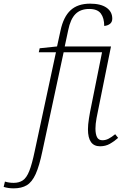

<svg xmlns="http://www.w3.org/2000/svg" viewBox="-155 -790 685 1050"><path d="M-80 240Q-111 240 -135 232L-128 203Q-106 210 -80 210Q-51 210 -30.5 196.5Q-10 183 5 145.5Q20 108 35 36L151 -504H57L62 -526L157 -536L176 -623Q192 -698 231 -734Q270 -770 338 -770Q396 -770 427.5 -748Q459 -726 459 -688Q459 -670 447 -660Q435 -650 415 -648Q415 -691 396.5 -716Q378 -741 333 -741Q285 -741 257.5 -713Q230 -685 218 -625L199 -536H452L385 -204Q379 -177 373 -144Q367 -111 367 -87Q367 -57 375.5 -40Q384 -23 405 -23Q422 -23 438 -31Q454 -39 475 -56L491 -36Q470 -17 446 -3.5Q422 10 392 10Q326 10 326 -83Q326 -108 331.5 -142.5Q337 -177 344 -210L403 -504H193L77 36Q60 118 40 162Q20 206 -8.5 223Q-37 240 -80 240Z"/></svg>

Font: Noto Serif ExtraLight
Style: Italic
Weight: 200
Italic angle: -12°
Designer: Monotype Design Team
Foundry: Monotype Imaging Inc.
Version: Version 2.014; ttfautohint (v1.8.4.7-5d5b)